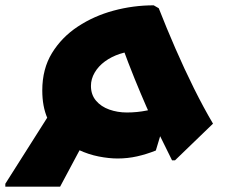

<svg xmlns="http://www.w3.org/2000/svg" viewBox="-43 -534 860 722"><path d="M293 -38 183 168H-23V157L178 -160ZM554 -503Q583 -429 616.5 -352Q650 -275 686 -202.5Q722 -130 758 -69L615 69H604Q575 11 551.5 -37.5Q528 -86 507 -134Q486 -182 463 -238.5Q440 -295 413 -369L475 -342Q440 -342 408 -331.5Q376 -321 351.5 -303Q327 -285 313 -261Q299 -237 299 -211Q299 -178 318 -155.5Q337 -133 368 -122Q399 -111 434 -111Q473 -111 509.5 -118.5Q546 -126 567 -135L590 -124L543 32Q508 46 472.5 54Q437 62 399 62Q367 62 328.5 54.5Q290 47 252.5 29.5Q215 12 184.5 -17Q154 -46 135 -90Q116 -134 116 -194Q116 -275 152.5 -334.5Q189 -394 249.5 -434Q310 -474 384 -494Q458 -514 535 -514Z"/></svg>

Font: Kufam ExtraBold
Style: Regular
Weight: 800
Designer: Wael Morcos, Artur Schmal
Foundry: Original Type
Version: Version 1.300; ttfautohint (v1.8.3)